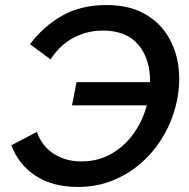

<svg xmlns="http://www.w3.org/2000/svg" viewBox="-20 -734 748 760"><path d="M289 6Q188 6 120.5 -38.5Q53 -83 25 -159L126 -212Q146 -155 193 -125Q240 -95 302 -95Q368 -95 420.5 -125Q473 -155 509 -205.5Q545 -256 561 -317H265L283 -409H574Q575 -501 527.5 -557Q480 -613 387 -613Q325 -613 271 -584.5Q217 -556 180 -499L99 -559Q149 -627 223.5 -670.5Q298 -714 402 -714Q485 -714 543.5 -684Q602 -654 637 -603Q672 -552 683.5 -488Q695 -424 684 -356Q673 -285 640 -220Q607 -155 555 -104Q503 -53 435.5 -23.5Q368 6 289 6Z"/></svg>

Font: Raleway SemiBold
Style: Italic
Weight: 600
Italic angle: -12°
Designer: Matt McInerney, Pablo Impallari, Rodrigo Fuenzalida
Foundry: Matt McInerney, Pablo Impallari, Rodrigo Fuenzalida
Version: Version 4.026